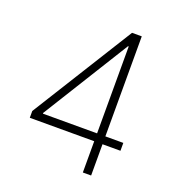

<svg xmlns="http://www.w3.org/2000/svg" viewBox="-132 -835 874 943"><g transform="rotate(20 305.5 -363.5)"><path d="M68.5 -163.4H405.2V0H448.5V-163.4H542.3V-204.5H448.5V-727.3H397.7L68.5 -198.9ZM405.2 -204.5H122.2V-208.5L401.6 -658.7H405.2Z"/></g></svg>

Font: Karasuma Gothic
Style: Thin
Weight: 200
Designer: Rasmus Andersson / Ryoko Ishizuka
Foundry: rsms
Version: Version 1.00